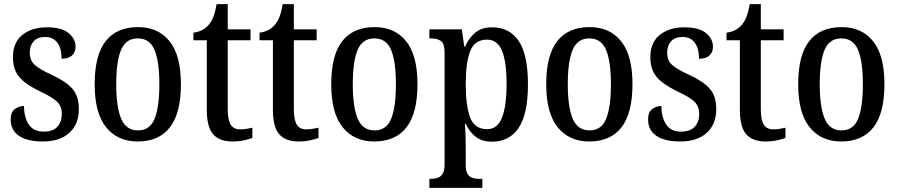

<svg xmlns="http://www.w3.org/2000/svg" viewBox="-20 -679 4371 935"><path d="M189 10Q113 10 72.5 -17.5Q32 -45 32 -97Q32 -134 53 -148.5Q74 -163 97 -163Q97 -108 120 -73Q143 -38 192 -38Q237 -38 259 -61.5Q281 -85 281 -125Q281 -160 259.5 -182Q238 -204 181 -231Q133 -254 102.5 -277Q72 -300 57.5 -329Q43 -358 43 -401Q43 -472 89 -509Q135 -546 209 -546Q280 -546 314 -518Q348 -490 348 -452Q348 -425 331 -409Q314 -393 280 -393Q280 -444 259 -471.5Q238 -499 200 -499Q163 -499 144 -478Q125 -457 125 -423Q125 -385 148.5 -363.5Q172 -342 231 -315Q297 -285 330.5 -249Q364 -213 364 -148Q364 -74 317.5 -32Q271 10 189 10Z M650 10Q553 10 497 -59Q441 -128 441 -269Q441 -410 494.5 -478.5Q548 -547 653 -547Q750 -547 805.5 -478.5Q861 -410 861 -269Q861 -128 807.5 -59Q754 10 650 10ZM652 -44Q710 -44 733 -101Q756 -158 756 -269Q756 -380 732.5 -436Q709 -492 651 -492Q593 -492 569.5 -436Q546 -380 546 -269Q546 -158 570 -101Q594 -44 652 -44Z M1112 10Q1050 10 1018.5 -24.5Q987 -59 987 -146V-483H922V-520Q970 -526 997 -559Q1010 -574 1019 -597Q1028 -620 1035 -659H1089V-536H1200V-483H1089V-147Q1089 -95 1103.5 -72Q1118 -49 1149 -49Q1166 -49 1180 -51.5Q1194 -54 1209 -57V-7Q1195 -2 1169.5 4Q1144 10 1112 10Z M1434 10Q1372 10 1340.5 -24.5Q1309 -59 1309 -146V-483H1244V-520Q1292 -526 1319 -559Q1332 -574 1341 -597Q1350 -620 1357 -659H1411V-536H1522V-483H1411V-147Q1411 -95 1425.5 -72Q1440 -49 1471 -49Q1488 -49 1502 -51.5Q1516 -54 1531 -57V-7Q1517 -2 1491.5 4Q1466 10 1434 10Z M1802 10Q1705 10 1649 -59Q1593 -128 1593 -269Q1593 -410 1646.5 -478.5Q1700 -547 1805 -547Q1902 -547 1957.5 -478.5Q2013 -410 2013 -269Q2013 -128 1959.5 -59Q1906 10 1802 10ZM1804 -44Q1862 -44 1885 -101Q1908 -158 1908 -269Q1908 -380 1884.5 -436Q1861 -492 1803 -492Q1745 -492 1721.5 -436Q1698 -380 1698 -269Q1698 -158 1722 -101Q1746 -44 1804 -44Z M2071 236V192H2079Q2095 192 2110 187.5Q2125 183 2135 168Q2145 153 2145 122V-424Q2145 -468 2126.5 -480Q2108 -492 2081 -492H2071V-536H2229L2241 -452H2245Q2263 -494 2294.5 -520Q2326 -546 2376 -546Q2461 -546 2506 -479.5Q2551 -413 2551 -268Q2551 -124 2506 -56.5Q2461 11 2375 11Q2327 11 2296.5 -13Q2266 -37 2248 -76H2244Q2246 -53 2247 -22.5Q2248 8 2248 38V125Q2248 155 2257.5 169Q2267 183 2282 187.5Q2297 192 2313 192H2329V236ZM2352 -50Q2403 -50 2425 -107Q2447 -164 2447 -271Q2447 -376 2425 -431Q2403 -486 2352 -486Q2291 -486 2269.5 -429.5Q2248 -373 2248 -270Q2248 -164 2269.5 -107Q2291 -50 2352 -50Z M2849 10Q2752 10 2696 -59Q2640 -128 2640 -269Q2640 -410 2693.5 -478.5Q2747 -547 2852 -547Q2949 -547 3004.5 -478.5Q3060 -410 3060 -269Q3060 -128 3006.5 -59Q2953 10 2849 10ZM2851 -44Q2909 -44 2932 -101Q2955 -158 2955 -269Q2955 -380 2931.5 -436Q2908 -492 2850 -492Q2792 -492 2768.5 -436Q2745 -380 2745 -269Q2745 -158 2769 -101Q2793 -44 2851 -44Z M3293 10Q3217 10 3176.5 -17.5Q3136 -45 3136 -97Q3136 -134 3157 -148.5Q3178 -163 3201 -163Q3201 -108 3224 -73Q3247 -38 3296 -38Q3341 -38 3363 -61.5Q3385 -85 3385 -125Q3385 -160 3363.5 -182Q3342 -204 3285 -231Q3237 -254 3206.5 -277Q3176 -300 3161.5 -329Q3147 -358 3147 -401Q3147 -472 3193 -509Q3239 -546 3313 -546Q3384 -546 3418 -518Q3452 -490 3452 -452Q3452 -425 3435 -409Q3418 -393 3384 -393Q3384 -444 3363 -471.5Q3342 -499 3304 -499Q3267 -499 3248 -478Q3229 -457 3229 -423Q3229 -385 3252.5 -363.5Q3276 -342 3335 -315Q3401 -285 3434.5 -249Q3468 -213 3468 -148Q3468 -74 3421.5 -32Q3375 10 3293 10Z M3708 10Q3646 10 3614.5 -24.5Q3583 -59 3583 -146V-483H3518V-520Q3566 -526 3593 -559Q3606 -574 3615 -597Q3624 -620 3631 -659H3685V-536H3796V-483H3685V-147Q3685 -95 3699.5 -72Q3714 -49 3745 -49Q3762 -49 3776 -51.5Q3790 -54 3805 -57V-7Q3791 -2 3765.5 4Q3740 10 3708 10Z M4076 10Q3979 10 3923 -59Q3867 -128 3867 -269Q3867 -410 3920.5 -478.5Q3974 -547 4079 -547Q4176 -547 4231.5 -478.5Q4287 -410 4287 -269Q4287 -128 4233.5 -59Q4180 10 4076 10ZM4078 -44Q4136 -44 4159 -101Q4182 -158 4182 -269Q4182 -380 4158.5 -436Q4135 -492 4077 -492Q4019 -492 3995.5 -436Q3972 -380 3972 -269Q3972 -158 3996 -101Q4020 -44 4078 -44Z"/></svg>

Font: Noto Serif Tamil Condensed Medium
Style: Italic
Weight: 500
Width: 3
Italic angle: -12°
Designer: Indian Type Foundry, Tom Grace, and the Monotype Design Team
Foundry: Monotype Imaging Inc.
Version: Version 2.003; ttfautohint (v1.8.4.7-5d5b)